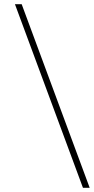

<svg xmlns="http://www.w3.org/2000/svg" viewBox="-20 -750 446 912"><path d="M51 -730H83L406 142H374Z"/></svg>

Font: Arima Madurai Thin
Style: Regular
Weight: 250
Designer: Joana Correia and Natanael Gama
Foundry: NDISCOVER
Version: Version 1.020; ttfautohint (v1.5) -l 7 -r 28 -G 50 -x 13 -D 